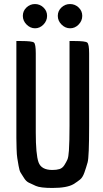

<svg xmlns="http://www.w3.org/2000/svg" viewBox="-20 -923 511 950"><path d="M324 -300V-720H349Q402 -720 411.5 -712.5Q421 -705 421 -659V-300Q421 -146 413.5 -119.5Q406 -93 397.5 -69Q389 -45 376 -34.5Q363 -24 344 -12Q312 7 239 7Q180 7 157.5 -3Q135 -13 122 -19.5Q109 -26 99 -42Q89 -58 82.5 -68Q76 -78 72 -102.5Q68 -127 65.5 -141Q63 -155 62 -188.5Q61 -222 61 -240V-720H85Q139 -720 148 -712.5Q157 -705 157 -659V-268Q157 -159 170.5 -120.5Q184 -82 239 -82Q260 -82 274.5 -86.5Q289 -91 298.5 -106Q308 -121 313.5 -133.5Q319 -146 321 -178Q324 -225 324 -300ZM153.5 -783Q130 -783 111.5 -801.5Q93 -820 93 -844.5Q93 -869 111 -886Q129 -903 153 -903Q177 -903 195 -886Q213 -869 213 -844.5Q213 -820 195 -801.5Q177 -783 153.5 -783ZM327 -783Q303 -783 284.5 -801.5Q266 -820 266 -844.5Q266 -869 284 -886Q302 -903 326.5 -903Q351 -903 369 -886Q387 -869 387 -844.5Q387 -820 369 -801.5Q351 -783 327 -783Z"/></svg>

Font: Economica
Style: Bold
Weight: 700
Designer: Vicente Lamonaca
Foundry: Vicente Lamonaca
Version: Version 1.100